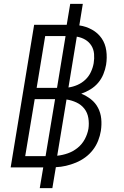

<svg xmlns="http://www.w3.org/2000/svg" viewBox="-20 -863 640 990"><path d="M250 107H185L203 0H35L156 -735H324L342 -843H407L389 -732Q424 -727 454.5 -710Q485 -693 504 -665.5Q523 -638 528 -602Q533 -566 527 -529Q523 -505 513 -480.5Q503 -456 486 -436Q469 -416 446 -402Q423 -388 399 -380Q426 -369 449 -351Q472 -333 485.5 -307Q499 -281 502 -250.5Q505 -220 500 -188Q496 -163 486 -137.5Q476 -112 459 -90Q442 -68 419.5 -51.5Q397 -35 371.5 -24.5Q346 -14 320 -8Q294 -2 268 -1ZM274 -410 318 -677H213L169 -410ZM333 -412Q356 -415 379 -425Q402 -435 420 -452Q438 -469 448.5 -491.5Q459 -514 463 -537Q467 -561 465 -585Q463 -609 451 -628Q439 -647 419.5 -658.5Q400 -670 376 -674ZM215 -58 264 -352H159L110 -58ZM275 -60Q303 -63 330 -72.5Q357 -82 380 -100.5Q403 -119 417 -145Q431 -171 436 -199Q440 -227 435.5 -254.5Q431 -282 415 -302.5Q399 -323 374.5 -334.5Q350 -346 323 -350Z"/></svg>

Font: Iosevka Aile Light Oblique
Style: Regular
Weight: 300
Italic angle: -9°
Designer: Belleve Invis
Foundry: Belleve Invis
Version: Version 31.1.0; ttfautohint (v1.8.4)